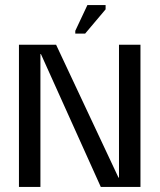

<svg xmlns="http://www.w3.org/2000/svg" viewBox="-20 -740 634 760"><path d="M451 -563H536V0H379L142 -526H140V0H55V-563H202L449 -37H451ZM317 -607H278V-618L326 -720H398V-703Z"/></svg>

Font: Darker Grotesque SemiBold
Style: Regular
Weight: 600
Designer: Gabriel Lam
Foundry: TypeRant
Version: Version 1.000;gftools[0.9.28]